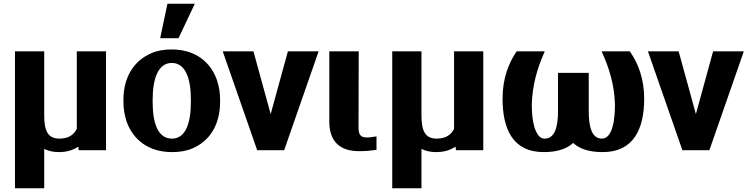

<svg xmlns="http://www.w3.org/2000/svg" viewBox="-20 -802 3991 1025"><path d="M60 203H216V-7C238 4 265 10 294 10C338 10 370 -1 398 -19L400 0H546V-528H390V-114C373 -81 345 -62 297 -62C233 -62 216 -107 216 -188V-528H60Z M639 -259C639 -220 645 -186 656 -153C689 -59 770 10 898 10C939 10 976 4 1008 -10C1099 -49 1155 -135 1155 -259V-269C1155 -308 1149 -342 1138 -375C1105 -469 1025 -538 897 -538C856 -538 820 -532 788 -518C697 -479 639 -393 639 -269ZM795 -257V-271C795 -379 823 -466 897 -466C971 -466 999 -381 999 -271V-257C999 -147 972 -62 898 -62C822 -62 795 -146 795 -257ZM835 -598H933L1020 -782H874Z M1169 -528 1353 0H1497L1681 -528H1517L1425 -193L1333 -528Z M1738 -153C1738 -50 1791 5 1897 5C1934 5 1962 2 1990 -2V-74L1963 -70C1956 -69 1949 -68 1941 -68C1906 -68 1894 -81 1894 -122L1895 -528H1738Z M2074 203H2230V-7C2252 4 2279 10 2308 10C2352 10 2384 -1 2412 -19L2414 0H2560V-528H2404V-114C2387 -81 2359 -62 2311 -62C2247 -62 2230 -107 2230 -188V-528H2074Z M2663 -275C2663 -117 2715 10 2883 10C2959 10 3009 -10 3040 -39C3070 -10 3120 10 3198 10C3363 10 3419 -115 3419 -275C3419 -379 3388 -463 3344 -525L3342 -528H3192L3196 -518C3232 -438 3260 -350 3263 -244C3263 -166 3251 -62 3193 -62C3137 -62 3123 -130 3123 -210V-413H2959V-210C2959 -130 2944 -62 2888 -62C2875 -62 2867 -66 2858 -75C2829 -107 2819 -173 2819 -244C2822 -350 2849 -438 2884 -518L2888 -528H2738C2694 -463 2663 -382 2663 -275Z M3439 -528 3623 0H3767L3951 -528H3787L3695 -193L3603 -528Z"/></svg>

Font: Aerodynamic
Style: Bd
Weight: 500
Designer: Google
Version: Version 2.000980; 2014